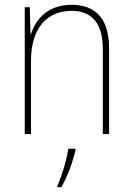

<svg xmlns="http://www.w3.org/2000/svg" viewBox="-20 -558 553 799"><path d="M278 -538C178 -538 128 -477 109 -416H107L104 -528H83V0H109V-305C109 -446 180 -513 278 -513C359 -513 408 -465 408 -352V0H434V-357C434 -481 377 -538 278 -538ZM294 68V61H264C259 103 235 181 219 214V221H235C262 175 282 118 294 68Z"/></svg>

Font: Noto Sans Lao SemiCondensed Thin
Style: Regular
Weight: 100
Width: 4
Designer: Monotype Design Team
Foundry: Monotype Imaging Inc.
Version: Version 2.003